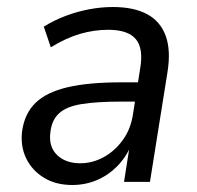

<svg xmlns="http://www.w3.org/2000/svg" viewBox="-20 -519 562 548"><path d="M186 9Q139 9 105 -12Q71 -33 54.5 -67.5Q38 -102 43 -144Q50 -195 81.5 -225.5Q113 -256 173 -270Q233 -284 325 -284H387L378 -229H326Q256 -229 213 -222Q170 -215 149 -196Q128 -177 124 -143Q118 -101 142.5 -77Q167 -53 209 -53Q244 -53 276 -70.5Q308 -88 331 -120Q354 -152 360 -196L380 -323Q390 -381 367.5 -407.5Q345 -434 289 -434Q249 -434 209 -422.5Q169 -411 125 -384L105 -443Q134 -461 167 -473.5Q200 -486 234.5 -492.5Q269 -499 302 -499Q362 -499 400 -478.5Q438 -458 453 -416.5Q468 -375 458 -313L408 0H334L351 -108H356Q340 -70 314 -44Q288 -18 255.5 -4.5Q223 9 186 9Z"/></svg>

Font: Nunito Sans 10pt SemiCondensed
Style: Italic
Weight: 400
Width: 4
Italic angle: -9°
Designer: Vernon Adams
Foundry: Vernon Adams
Version: Version 3.101;gftools[0.9.27]